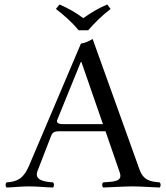

<svg xmlns="http://www.w3.org/2000/svg" viewBox="-20 -832 739 857"><path d="M330.6 -697H373.6C403.6 -731 435.6 -763 473.6 -792L458.6 -812C420.6 -796 388.6 -777 351.6 -751C318.6 -776 284.6 -795 245.6 -812L229.6 -792C265.6 -764 300.6 -734 330.6 -697ZM260.5 -278C238.5 -278 231.1 -286.1 235.3 -296.3L340.5 -555H343.5L439.5 -278ZM147.5 -69 207.5 -224C212.5 -237 218.5 -246 242.5 -246H451L514.5 -62C528.6 -21 488.1 -21.4 440.5 -18C434.5 -12 434.5 -1 440.5 5C477.5 4 532.5 0 571.5 0C612.5 0 655.5 4 692.5 5C698.5 -1 698.5 -12 692.5 -18C653.7 -21.5 620.5 -25 602.5 -76L393.5 -658C378.5 -649 354.5 -638 341.5 -638L109.5 -92C83.7 -31.3 53 -21 9.5 -18C3.5 -12 3.5 -1 9.5 5C46.5 4 69.5 0 108.5 0C149.5 0 179.5 4 216.5 5C222.5 -1 222.5 -12 216.5 -18C178.9 -20.6 131.3 -27.3 147.5 -69Z"/></svg>

Font: Libertinus Serif Display
Style: Regular
Weight: 400
Designer: Philipp H. Poll
Foundry: Khaled Hosny
Version: Version 6.1